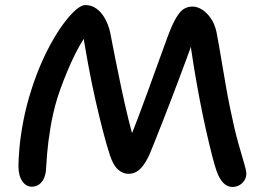

<svg xmlns="http://www.w3.org/2000/svg" viewBox="-20 -731 1040 760"><path d="M900 9Q880 9 864.5 -6.5Q849 -22 838 -52Q831 -71 820 -113.5Q809 -156 796 -213.5Q783 -271 770.5 -336.5Q758 -402 747 -469Q736 -536 729 -596L751 -589Q748 -581 739.5 -556.5Q731 -532 717.5 -496Q704 -460 688 -417Q672 -374 655 -330Q638 -286 622 -245Q606 -204 593 -172Q580 -140 572 -120Q560 -94 547 -76.5Q534 -59 520 -51Q506 -43 489 -43Q466 -43 447 -60Q428 -77 415 -117Q403 -153 388 -210.5Q373 -268 357.5 -336.5Q342 -405 329 -476Q316 -547 306 -610L328 -602Q312 -580 295 -550Q278 -520 262 -484.5Q246 -449 232 -413Q218 -377 207 -343Q189 -283 179.5 -224.5Q170 -166 166.5 -122.5Q163 -79 162 -59Q161 -42 154.5 -26.5Q148 -11 135.5 -1.5Q123 8 106 8Q83 8 68 -14Q53 -36 53 -74Q53 -99 57 -145.5Q61 -192 72.5 -252.5Q84 -313 105 -378Q122 -432 144 -482Q166 -532 190 -573.5Q214 -615 238 -646Q262 -677 282.5 -694Q303 -711 318 -711Q342 -711 361.5 -697Q381 -683 395 -658.5Q409 -634 416 -603Q425 -556 436.5 -498Q448 -440 461 -379Q474 -318 487.5 -262.5Q501 -207 514 -166L490 -171Q507 -214 527 -266.5Q547 -319 566.5 -373Q586 -427 604 -477Q622 -527 636 -565Q650 -603 658 -622Q672 -654 684.5 -672Q697 -690 711 -697.5Q725 -705 742 -705Q761 -705 780 -693Q799 -681 814.5 -658.5Q830 -636 837 -604Q841 -585 846.5 -552.5Q852 -520 859 -479Q866 -438 874 -391.5Q882 -345 892 -297Q909 -215 923.5 -163.5Q938 -112 946.5 -84Q955 -56 955 -44Q955 -29 947.5 -17Q940 -5 927.5 2Q915 9 900 9Z"/></svg>

Font: Shantell Sans Medium
Style: Regular
Weight: 500
Designer: Stephen Nixon, Anya Danilova, Shantell Martin
Foundry: Arrow Type
Version: Version 1.011;[c5ecc13dd]